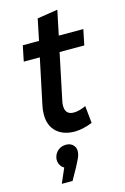

<svg xmlns="http://www.w3.org/2000/svg" viewBox="-137 -720 685 1051"><g transform="rotate(-15 205.0 -194.5)"><path d="M49 -431 67 -519H159L184 -640L300 -658L271 -519H410L392 -431H252L198 -173Q194 -157 194 -141Q194 -91 242 -91Q273 -91 311 -109L321 -11Q299 -2 272 4.5Q245 11 221 11Q156 11 118 -24Q80 -59 80 -122Q80 -135 81.5 -148.5Q83 -162 86 -175L140 -431ZM206 133Q204 145 196.5 160.5Q189 176 176 201L138 269H77L113 186Q100 180 90.5 163Q81 146 85 123Q91 98 109.5 83Q128 68 155 68Q181 68 196.5 86Q212 104 206 133Z"/></g></svg>

Font: Radio Canada Medium
Style: Italic
Weight: 500
Italic angle: -12°
Designer: Charles Daoud, Etienne Aubert Bonn, Alexandre Saumier Demers, Jacques Le Bailly
Foundry: Radio-Canada
Version: Version 2.104; ttfautohint (v1.8.4.7-5d5b);gftools[0.9.28.de